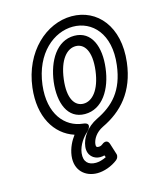

<svg xmlns="http://www.w3.org/2000/svg" viewBox="-114 -609 766 923"><g transform="rotate(-15 269.0 -147.5)"><path d="M207 120C212 80 240 45 260 28C260 28 299 -10 250 -15C163 -24 93 -103 110 -245C129 -399 229 -478 323 -478C418 -478 499 -398 480 -245C465 -121 406 -61 321 -20C268 6 237 52 232 95C227 138 257 162 288 162C296 162 303 161 310 159L314 169C297 178 276 183 262 183C225 183 202 164 207 120ZM157 120C148 192 196 233 256 233C289 233 329 219 358 196C366 190 371 178 368 168L351 114C341 83 316 103 314 105C306 111 301 112 294 112C286 112 280 110 282 95C285 72 302 42 339 24C438 -23 513 -103 530 -245C551 -420 457 -528 330 -528C204 -528 81 -419 60 -245C43 -104 102 -5 197 26C179 50 162 82 157 120ZM166 -245C154 -144 185 -57 272 -57C359 -57 412 -143 424 -245C437 -347 405 -434 318 -434C231 -434 179 -347 166 -245ZM216 -245C228 -341 269 -384 312 -384C355 -384 386 -341 374 -245C362 -151 321 -107 278 -107C235 -107 204 -150 216 -245Z"/></g></svg>

Font: Falling Sky
Style: CondOuObl
Weight: 400
Designer: Paul D. Hunt
Foundry: Adobe Systems Incorporated
Version: Version 1.02